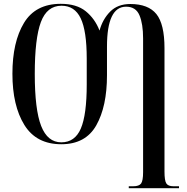

<svg xmlns="http://www.w3.org/2000/svg" viewBox="-20 -745 978 1005"><path d="M654 240H917V230H888Q860 230 850.5 215Q841 200 841 153V-493Q841 -619 798.5 -671.5Q756 -724 662 -724Q596 -724 556.5 -684Q517 -644 501 -585Q477 -647 429 -686Q381 -725 298 -725Q166 -725 105.5 -625Q45 -525 45 -359Q45 -192 107.5 -91Q170 10 301 10Q428 10 484 -89Q540 -188 540 -351V-501Q540 -710 640 -710Q691 -710 710 -665Q729 -620 729 -544V156Q729 201 718.5 215.5Q708 230 677 230H654ZM301 0Q229 0 195.5 -85.5Q162 -171 162 -358Q162 -544 194 -629.5Q226 -715 302 -715Q371 -715 402.5 -649Q434 -583 434 -438V-303Q434 -144 403 -72Q372 0 301 0Z"/></svg>

Font: Noto Serif Display Condensed Semi
Style: Regular
Weight: 600
Width: 3
Designer: Monotype Design Team
Foundry: Monotype Imaging Inc.
Version: Version 1.900